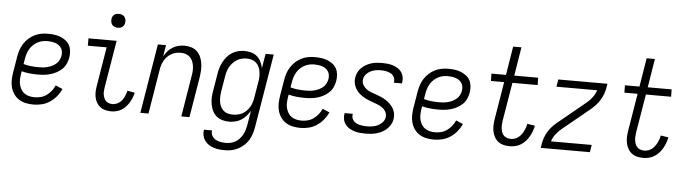

<svg xmlns="http://www.w3.org/2000/svg" viewBox="-54 -973 5108 1433"><g transform="rotate(5 2500.0 -256.0)"><path d="M209 8Q180 8 152 2Q124 -4 101.5 -18Q79 -32 63 -54.5Q47 -77 39.5 -103.5Q32 -130 32.5 -159Q33 -188 38 -218L58 -338Q62 -363 70 -387.5Q78 -412 92.5 -435Q107 -458 127.5 -476.5Q148 -495 172 -507Q196 -519 221.5 -523.5Q247 -528 272 -528Q296 -528 320 -525Q344 -522 365.5 -513.5Q387 -505 405.5 -491Q424 -477 434.5 -457.5Q445 -438 447.5 -414Q450 -390 446 -365Q442 -342 432 -319Q422 -296 404 -278.5Q386 -261 364 -249Q342 -237 318.5 -230Q295 -223 271.5 -220.5Q248 -218 225 -218Q193 -218 162 -221Q131 -224 101 -232L97 -209Q94 -188 93.5 -167.5Q93 -147 98 -128.5Q103 -110 113 -93.5Q123 -77 139 -66.5Q155 -56 174 -51.5Q193 -47 214 -47Q236 -47 259.5 -53Q283 -59 303 -73.5Q323 -88 338.5 -107.5Q354 -127 363 -149L416 -126Q402 -96 380.5 -70Q359 -44 331 -25.5Q303 -7 271.5 0.5Q240 8 209 8ZM225 -273Q241 -273 257.5 -274.5Q274 -276 291 -280.5Q308 -285 324.5 -293Q341 -301 354.5 -313Q368 -325 376 -341Q384 -357 387 -374Q389 -389 387 -404Q385 -419 377 -431Q369 -443 357.5 -451.5Q346 -460 331.5 -464.5Q317 -469 302 -471Q287 -473 272 -473Q254 -473 235 -469Q216 -465 198.5 -455.5Q181 -446 166.5 -432Q152 -418 142 -401Q132 -384 126 -365.5Q120 -347 117 -329L110 -287Q138 -279 166.5 -276Q195 -273 225 -273Z M791 8Q769 8 747.5 2.5Q726 -3 709.5 -15.5Q693 -28 682.5 -46.5Q672 -65 667.5 -86Q663 -107 664 -129.5Q665 -152 669 -174L717 -465H576V-520H787L728 -165Q726 -151 725 -137Q724 -123 726.5 -110Q729 -97 734 -85Q739 -73 748.5 -64Q758 -55 770.5 -51Q783 -47 797 -47Q816 -47 835 -56.5Q854 -66 867 -82.5Q880 -99 887.5 -118Q895 -137 900 -156L955 -146Q951 -126 943.5 -107.5Q936 -89 925 -71Q914 -53 900 -38Q886 -23 868 -12Q850 -1 830 3.5Q810 8 791 8ZM787 -618Q774 -618 763 -622.5Q752 -627 744.5 -636Q737 -645 735 -657.5Q733 -670 735 -683Q736 -691 741 -699.5Q746 -708 753.5 -713Q761 -718 769.5 -720Q778 -722 786 -722Q799 -722 810.5 -717.5Q822 -713 829 -704Q836 -695 838.5 -682.5Q841 -670 838 -657Q837 -649 832 -640.5Q827 -632 820 -627Q813 -622 804 -620Q795 -618 787 -618Z M1010 0 1096 -520H1157L1143 -435Q1154 -455 1170 -473.5Q1186 -492 1206.5 -504.5Q1227 -517 1249.5 -522.5Q1272 -528 1294 -528Q1321 -528 1346 -520.5Q1371 -513 1389 -496Q1407 -479 1417 -456Q1427 -433 1431 -407.5Q1435 -382 1433.5 -355.5Q1432 -329 1428 -302L1378 0H1317L1368 -311Q1372 -331 1372.5 -350Q1373 -369 1370 -387Q1367 -405 1359.5 -421.5Q1352 -438 1339 -450Q1326 -462 1308.5 -467.5Q1291 -473 1271 -473Q1254 -473 1236.5 -469Q1219 -465 1202.5 -456Q1186 -447 1172.5 -433.5Q1159 -420 1149.5 -403.5Q1140 -387 1134.5 -370Q1129 -353 1126 -335L1071 0Z M1662 223Q1640 223 1618.5 220.5Q1597 218 1577 211.5Q1557 205 1540 193.5Q1523 182 1511 165Q1499 148 1494.5 127Q1490 106 1494 84H1555Q1551 105 1560.5 123Q1570 141 1587.5 151Q1605 161 1625 164.5Q1645 168 1666 168Q1684 168 1702.5 163.5Q1721 159 1737.5 149.5Q1754 140 1767 125.5Q1780 111 1789.5 94Q1799 77 1804.5 59Q1810 41 1813 24L1831 -87Q1818 -65 1801.5 -46.5Q1785 -28 1764.5 -15.5Q1744 -3 1720.5 2.5Q1697 8 1675 8Q1648 8 1623 0.5Q1598 -7 1579 -23.5Q1560 -40 1549.5 -63Q1539 -86 1534.5 -111.5Q1530 -137 1531.5 -164Q1533 -191 1538 -218L1558 -338Q1561 -361 1568 -384Q1575 -407 1586.5 -429Q1598 -451 1614.5 -470.5Q1631 -490 1652 -503Q1673 -516 1697 -522Q1721 -528 1744 -528Q1771 -528 1796 -521Q1821 -514 1839.5 -497.5Q1858 -481 1869 -458.5Q1880 -436 1885 -411L1903 -520H1964L1872 33Q1868 57 1860 82Q1852 107 1838.5 129.5Q1825 152 1804.5 170.5Q1784 189 1760.5 201Q1737 213 1712 218Q1687 223 1662 223ZM1698 -47Q1715 -47 1733.5 -50.5Q1752 -54 1769 -63Q1786 -72 1799.5 -85.5Q1813 -99 1823 -115.5Q1833 -132 1838.5 -149.5Q1844 -167 1847 -185L1867 -305Q1871 -325 1871.5 -344.5Q1872 -364 1869 -383Q1866 -402 1858.5 -419Q1851 -436 1837.5 -448.5Q1824 -461 1805.5 -467Q1787 -473 1767 -473Q1749 -473 1730.5 -469Q1712 -465 1695 -455Q1678 -445 1664.5 -431Q1651 -417 1641 -400Q1631 -383 1625.5 -365Q1620 -347 1617 -329L1597 -209Q1594 -189 1593.5 -170Q1593 -151 1596 -132.5Q1599 -114 1607 -97.5Q1615 -81 1628.5 -69Q1642 -57 1660 -52Q1678 -47 1698 -47Z M2209 8Q2180 8 2152 2Q2124 -4 2101.5 -18Q2079 -32 2063 -54.5Q2047 -77 2039.5 -103.5Q2032 -130 2032.5 -159Q2033 -188 2038 -218L2058 -338Q2062 -363 2070 -387.5Q2078 -412 2092.5 -435Q2107 -458 2127.5 -476.5Q2148 -495 2172 -507Q2196 -519 2221.5 -523.5Q2247 -528 2272 -528Q2296 -528 2320 -525Q2344 -522 2365.5 -513.5Q2387 -505 2405.5 -491Q2424 -477 2434.5 -457.5Q2445 -438 2447.5 -414Q2450 -390 2446 -365Q2442 -342 2432 -319Q2422 -296 2404 -278.5Q2386 -261 2364 -249Q2342 -237 2318.5 -230Q2295 -223 2271.5 -220.5Q2248 -218 2225 -218Q2193 -218 2162 -221Q2131 -224 2101 -232L2097 -209Q2094 -188 2093.5 -167.5Q2093 -147 2098 -128.5Q2103 -110 2113 -93.5Q2123 -77 2139 -66.5Q2155 -56 2174 -51.5Q2193 -47 2214 -47Q2236 -47 2259.5 -53Q2283 -59 2303 -73.5Q2323 -88 2338.5 -107.5Q2354 -127 2363 -149L2416 -126Q2402 -96 2380.5 -70Q2359 -44 2331 -25.5Q2303 -7 2271.5 0.5Q2240 8 2209 8ZM2225 -273Q2241 -273 2257.5 -274.5Q2274 -276 2291 -280.5Q2308 -285 2324.5 -293Q2341 -301 2354.5 -313Q2368 -325 2376 -341Q2384 -357 2387 -374Q2389 -389 2387 -404Q2385 -419 2377 -431Q2369 -443 2357.5 -451.5Q2346 -460 2331.5 -464.5Q2317 -469 2302 -471Q2287 -473 2272 -473Q2254 -473 2235 -469Q2216 -465 2198.5 -455.5Q2181 -446 2166.5 -432Q2152 -418 2142 -401Q2132 -384 2126 -365.5Q2120 -347 2117 -329L2110 -287Q2138 -279 2166.5 -276Q2195 -273 2225 -273Z M2698 8Q2676 8 2655 6Q2634 4 2614 -2Q2594 -8 2576.5 -18.5Q2559 -29 2546.5 -45Q2534 -61 2529.5 -81.5Q2525 -102 2528 -124L2529 -131H2590V-127Q2587 -113 2591 -100Q2595 -87 2603.5 -77.5Q2612 -68 2624 -62Q2636 -56 2649 -53Q2662 -50 2675.5 -48.5Q2689 -47 2702 -47Q2723 -47 2743.5 -50Q2764 -53 2783.5 -62Q2803 -71 2818.5 -88Q2834 -105 2837 -125Q2841 -147 2831 -166Q2821 -185 2804.5 -197Q2788 -209 2769 -216.5Q2750 -224 2730 -231Q2710 -238 2691.5 -246Q2673 -254 2655.5 -265Q2638 -276 2623.5 -290Q2609 -304 2599 -322Q2589 -340 2585 -361Q2581 -382 2585 -404Q2588 -423 2597.5 -442Q2607 -461 2622.5 -476Q2638 -491 2656.5 -501.5Q2675 -512 2695 -518Q2715 -524 2735 -526Q2755 -528 2775 -528Q2796 -528 2816.5 -526Q2837 -524 2856.5 -517.5Q2876 -511 2893 -500.5Q2910 -490 2921.5 -474Q2933 -458 2937 -437.5Q2941 -417 2937 -396L2936 -389H2875L2876 -393Q2879 -413 2870.5 -430.5Q2862 -448 2845.5 -457Q2829 -466 2810 -469.5Q2791 -473 2771 -473Q2751 -473 2731.5 -469.5Q2712 -466 2693.5 -457Q2675 -448 2661 -431.5Q2647 -415 2644 -395Q2640 -373 2650 -354.5Q2660 -336 2676 -323.5Q2692 -311 2712 -303.5Q2732 -296 2751.5 -289.5Q2771 -283 2790 -274.5Q2809 -266 2826 -255Q2843 -244 2857.5 -230Q2872 -216 2882.5 -198.5Q2893 -181 2897 -160Q2901 -139 2897 -117Q2894 -97 2883 -77.5Q2872 -58 2856 -43Q2840 -28 2820.5 -18Q2801 -8 2780.5 -2Q2760 4 2739 6Q2718 8 2698 8Z M3209 8Q3180 8 3152 2Q3124 -4 3101.5 -18Q3079 -32 3063 -54.5Q3047 -77 3039.5 -103.5Q3032 -130 3032.5 -159Q3033 -188 3038 -218L3058 -338Q3062 -363 3070 -387.5Q3078 -412 3092.5 -435Q3107 -458 3127.5 -476.5Q3148 -495 3172 -507Q3196 -519 3221.5 -523.5Q3247 -528 3272 -528Q3296 -528 3320 -525Q3344 -522 3365.5 -513.5Q3387 -505 3405.5 -491Q3424 -477 3434.5 -457.5Q3445 -438 3447.5 -414Q3450 -390 3446 -365Q3442 -342 3432 -319Q3422 -296 3404 -278.5Q3386 -261 3364 -249Q3342 -237 3318.5 -230Q3295 -223 3271.5 -220.5Q3248 -218 3225 -218Q3193 -218 3162 -221Q3131 -224 3101 -232L3097 -209Q3094 -188 3093.5 -167.5Q3093 -147 3098 -128.5Q3103 -110 3113 -93.5Q3123 -77 3139 -66.5Q3155 -56 3174 -51.5Q3193 -47 3214 -47Q3236 -47 3259.5 -53Q3283 -59 3303 -73.5Q3323 -88 3338.5 -107.5Q3354 -127 3363 -149L3416 -126Q3402 -96 3380.5 -70Q3359 -44 3331 -25.5Q3303 -7 3271.5 0.5Q3240 8 3209 8ZM3225 -273Q3241 -273 3257.5 -274.5Q3274 -276 3291 -280.5Q3308 -285 3324.5 -293Q3341 -301 3354.5 -313Q3368 -325 3376 -341Q3384 -357 3387 -374Q3389 -389 3387 -404Q3385 -419 3377 -431Q3369 -443 3357.5 -451.5Q3346 -460 3331.5 -464.5Q3317 -469 3302 -471Q3287 -473 3272 -473Q3254 -473 3235 -469Q3216 -465 3198.5 -455.5Q3181 -446 3166.5 -432Q3152 -418 3142 -401Q3132 -384 3126 -365.5Q3120 -347 3117 -329L3110 -287Q3138 -279 3166.5 -276Q3195 -273 3225 -273Z M3778 8Q3754 8 3731.5 2.5Q3709 -3 3691.5 -16.5Q3674 -30 3663 -50Q3652 -70 3647.5 -92.5Q3643 -115 3644 -138.5Q3645 -162 3649 -186L3695 -465H3596L3595 -520H3704L3739 -735H3801L3766 -520H3945L3946 -465H3757L3709 -177Q3707 -162 3706 -147Q3705 -132 3707 -117.5Q3709 -103 3714 -89.5Q3719 -76 3729 -66Q3739 -56 3753 -51.5Q3767 -47 3782 -47Q3796 -47 3811 -52Q3826 -57 3838 -66.5Q3850 -76 3859 -88Q3868 -100 3875 -113.5Q3882 -127 3887 -141.5Q3892 -156 3894 -170L3952 -161Q3948 -140 3940.5 -119.5Q3933 -99 3922 -79.5Q3911 -60 3895.5 -43Q3880 -26 3861 -14Q3842 -2 3820 3Q3798 8 3778 8Z M4010 0 4015 -33Q4019 -55 4027 -77.5Q4035 -100 4047 -120.5Q4059 -141 4075.5 -159.5Q4092 -178 4111 -194L4324 -369Q4347 -388 4365 -412.5Q4383 -437 4392 -465H4087L4096 -520H4464L4459 -488Q4455 -465 4446.5 -442.5Q4438 -420 4426 -399.5Q4414 -379 4397.5 -360.5Q4381 -342 4363 -326L4150 -151Q4127 -132 4108.5 -107.5Q4090 -83 4082 -55H4387L4378 0Z M4778 8Q4754 8 4731.5 2.5Q4709 -3 4691.5 -16.5Q4674 -30 4663 -50Q4652 -70 4647.5 -92.5Q4643 -115 4644 -138.5Q4645 -162 4649 -186L4695 -465H4596L4595 -520H4704L4739 -735H4801L4766 -520H4945L4946 -465H4757L4709 -177Q4707 -162 4706 -147Q4705 -132 4707 -117.5Q4709 -103 4714 -89.5Q4719 -76 4729 -66Q4739 -56 4753 -51.5Q4767 -47 4782 -47Q4796 -47 4811 -52Q4826 -57 4838 -66.5Q4850 -76 4859 -88Q4868 -100 4875 -113.5Q4882 -127 4887 -141.5Q4892 -156 4894 -170L4952 -161Q4948 -140 4940.5 -119.5Q4933 -99 4922 -79.5Q4911 -60 4895.5 -43Q4880 -26 4861 -14Q4842 -2 4820 3Q4798 8 4778 8Z"/></g></svg>

Font: Iosevka Term Curly Light
Style: Italic
Weight: 300
Italic angle: -9°
Designer: Belleve Invis
Foundry: Belleve Invis
Version: Version 32.3.0